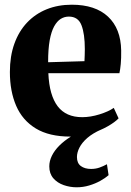

<svg xmlns="http://www.w3.org/2000/svg" viewBox="-20 -569 558 816"><path d="M279 11.5Q189 11.5 132.2 -23Q75.5 -57.5 48.8 -119.2Q22 -181 22 -263Q22 -330 41 -383Q60 -436 95 -473Q130 -510 178.2 -529.5Q226.5 -549 285 -549Q385 -549 439.2 -498.2Q493.5 -447.5 495 -354.5Q495.5 -321 493.2 -297Q491 -273 487.5 -258H185.5Q187.5 -210.5 197.5 -175.5Q207.5 -140.5 225.2 -117.2Q243 -94 269 -82.5Q295 -71 329.5 -71Q364.5 -71 403 -83Q441.5 -95 463.5 -110.5L484 -66Q469 -50 437.5 -32Q406 -14 364.8 -1.2Q323.5 11.5 279 11.5ZM184.5 -304.5 339 -309Q339.5 -322 340 -334.5Q340.5 -347 340.5 -360Q340.5 -425.5 326.2 -462Q312 -498.5 272.5 -498.5Q254 -498.5 238.2 -488.8Q222.5 -479 210.2 -457Q198 -435 191.2 -397.8Q184.5 -360.5 184.5 -304.5ZM305.5 227Q278 227 251 217.8Q224 208.5 206.8 188.8Q189.5 169 189.5 138Q189.5 115.5 200.5 93Q211.5 70.5 232.2 49.8Q253 29 281.5 11.5Q310 -6 345 -18.5L371 -22.5L410 -18.5Q374 -2.5 351.2 17.2Q328.5 37 317.8 58Q307 79 307 98.5Q307 124.5 323.8 136.8Q340.5 149 367 149Q386.5 149 402.8 143.2Q419 137.5 434.5 129L441.5 175.5Q428 187.5 406.5 199.5Q385 211.5 359.2 219.2Q333.5 227 305.5 227Z"/></svg>

Font: Merriweather 72pt ExtraBold
Style: Regular
Weight: 800
Version: Version 2.100